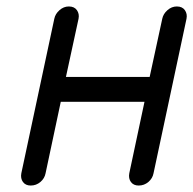

<svg xmlns="http://www.w3.org/2000/svg" viewBox="-20 -574 598 594"><path d="M148 -516Q151 -531 164 -542.5Q177 -554 193 -554Q210 -554 218 -542.5Q226 -531 223 -516L184 -336H443L482 -516Q485 -531 498 -542.5Q511 -554 527 -554Q544 -554 552 -542.5Q560 -531 557 -516L455 -38Q452 -22 439 -11Q426 0 409 0Q393 0 385 -11Q377 -22 380 -38L427 -259H168L121 -38Q118 -22 105 -11Q92 0 75 0Q59 0 51 -11Q43 -22 46 -38Z"/></svg>

Font: VDS Compensated
Style: Light Italic
Weight: 300
Italic angle: -12°
Designer: artmaker
Foundry: artmaker
Version: Version 1.000 2012 initial release